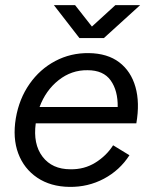

<svg xmlns="http://www.w3.org/2000/svg" viewBox="-20 -720 587 752"><path d="M252 12Q178 11 126 -24Q74 -59 51.5 -119Q29 -179 42 -257Q55 -333 95.5 -391Q136 -449 196.5 -481Q257 -513 328 -512Q401 -511 447 -476Q493 -441 510.5 -379.5Q528 -318 514 -237H120Q109 -156 146.5 -106.5Q184 -57 256 -57Q310 -56 353.5 -83Q397 -110 423 -151L487 -112Q449 -53 387 -20Q325 13 252 12ZM135 -301H441Q442 -365 413.5 -405Q385 -445 323 -445Q260 -446 209.5 -406Q159 -366 135 -301ZM291 -571 191 -700H274L340 -616L432 -700H529L387 -571Z"/></svg>

Font: Figtree
Style: Italic
Weight: 400
Italic angle: -9.5°
Foundry: Erik Kennedy
Version: Version 2.001; ttfautohint (v1.8.4.7-5d5b);gftools[0.9.27]